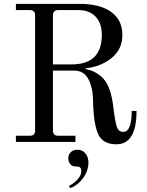

<svg xmlns="http://www.w3.org/2000/svg" viewBox="-20 -732 756 990"><path d="M332 85Q332 64 345.5 52Q359 40 379 40Q405 40 420.5 59Q436 78 436 106Q436 149 408.5 186Q381 223 344 238L334 227Q360 215 379.5 193.5Q399 172 399 152Q399 135 391 130Q385 126 367 126Q351 126 341.5 113Q332 100 332 85ZM253 -400H350Q505 -400 505 -552Q505 -613 472.5 -646.5Q440 -680 384 -680H280Q253 -680 253 -653ZM62 0V-32H134Q161 -32 161 -59V-653Q161 -680 134 -680H62V-712H390Q495 -712 553 -670.5Q611 -629 611 -552Q611 -478 555.5 -433Q500 -388 422 -380V-376Q479 -365 515.5 -323.5Q552 -282 564 -182Q574 -100 583 -76Q592 -52 616 -52Q659 -52 659 -160H684Q684 12 580 12Q514 12 489 -35Q462 -87 460 -212Q459 -279 436 -323.5Q413 -368 362 -368H253V-59Q253 -32 280 -32H369V0Z"/></svg>

Font: Old Standard TT
Style: Regular
Weight: 400
Designer: Alexey Kryukov <alexios@thessalonica.org.ru>
Version: Version 1.0